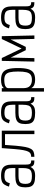

<svg xmlns="http://www.w3.org/2000/svg" viewBox="1373 -2045 854 3640"><g transform="rotate(-90 1800.0 -225.0)"><path d="M284 14Q203 14 155.5 -3.5Q108 -21 88 -61Q68 -101 68 -170Q68 -244 88 -285.5Q108 -327 155.5 -344Q203 -361 284 -361H434V-416Q434 -474 420.5 -507Q407 -540 374.5 -554Q342 -568 284 -568Q241 -568 215 -559Q189 -550 173 -528Q157 -506 146 -466L82 -482Q99 -538 122.5 -571Q146 -604 185 -618Q224 -632 284 -632Q366 -632 413 -611Q460 -590 480 -542.5Q500 -495 500 -416V-160Q500 -119 506.5 -97.5Q513 -76 530.5 -68Q548 -60 578 -61V0Q522 1 495 -15Q468 -31 456 -74Q438 -41 415.5 -21.5Q393 -2 361.5 6Q330 14 284 14ZM284 -47Q342 -47 374.5 -62.5Q407 -78 420.5 -115.5Q434 -153 434 -219V-301H284Q226 -301 193.5 -289.5Q161 -278 147.5 -250Q134 -222 134 -170Q134 -123 147.5 -96Q161 -69 193.5 -58Q226 -47 284 -47Z M1077 0V-557H833V-618H1143V0ZM647 0V-61Q681 -61 705 -72Q729 -83 745.5 -115.5Q762 -148 773.5 -209.5Q785 -271 793.5 -371Q802 -471 812 -618H877Q867 -459 857 -350Q847 -241 833.5 -172Q820 -103 797.5 -65.5Q775 -28 738.5 -14Q702 0 647 0Z M1484 14Q1403 14 1355.5 -3.5Q1308 -21 1288 -61Q1268 -101 1268 -170Q1268 -244 1288 -285.5Q1308 -327 1355.5 -344Q1403 -361 1484 -361H1634V-416Q1634 -474 1620.5 -507Q1607 -540 1574.5 -554Q1542 -568 1484 -568Q1441 -568 1415 -559Q1389 -550 1373 -528Q1357 -506 1346 -466L1282 -482Q1299 -538 1322.5 -571Q1346 -604 1385 -618Q1424 -632 1484 -632Q1566 -632 1613 -611Q1660 -590 1680 -542.5Q1700 -495 1700 -416V-160Q1700 -119 1706.5 -97.5Q1713 -76 1730.5 -68Q1748 -60 1778 -61V0Q1722 1 1695 -15Q1668 -31 1656 -74Q1638 -41 1615.5 -21.5Q1593 -2 1561.5 6Q1530 14 1484 14ZM1484 -47Q1542 -47 1574.5 -62.5Q1607 -78 1620.5 -115.5Q1634 -153 1634 -219V-301H1484Q1426 -301 1393.5 -289.5Q1361 -278 1347.5 -250Q1334 -222 1334 -170Q1334 -123 1347.5 -96Q1361 -69 1393.5 -58Q1426 -47 1484 -47Z M1883 182V-618H1949V-577Q1972 -608 2012.5 -620Q2053 -632 2107 -632Q2192 -632 2240 -601.5Q2288 -571 2309 -501Q2330 -431 2330 -310Q2330 -189 2309 -118Q2288 -47 2240 -16.5Q2192 14 2107 14Q2052 14 2011.5 -2.5Q1971 -19 1949 -60V182ZM2107 -47Q2167 -47 2201.5 -71Q2236 -95 2250 -152.5Q2264 -210 2264 -310Q2264 -410 2250 -467Q2236 -524 2201.5 -547.5Q2167 -571 2107 -571Q2063 -571 2027 -563.5Q1991 -556 1970 -538Q1949 -520 1949 -491V-209Q1949 -121 1991.5 -84Q2034 -47 2107 -47Z M2452 0 2466 -618H2520L2700 -242L2880 -618H2934L2948 0H2882L2871 -450L2731 -163H2669L2529 -450L2518 0Z M3284 14Q3203 14 3155.5 -3.5Q3108 -21 3088 -61Q3068 -101 3068 -170Q3068 -244 3088 -285.5Q3108 -327 3155.5 -344Q3203 -361 3284 -361H3434V-416Q3434 -474 3420.5 -507Q3407 -540 3374.5 -554Q3342 -568 3284 -568Q3241 -568 3215 -559Q3189 -550 3173 -528Q3157 -506 3146 -466L3082 -482Q3099 -538 3122.5 -571Q3146 -604 3185 -618Q3224 -632 3284 -632Q3366 -632 3413 -611Q3460 -590 3480 -542.5Q3500 -495 3500 -416V-160Q3500 -119 3506.5 -97.5Q3513 -76 3530.5 -68Q3548 -60 3578 -61V0Q3522 1 3495 -15Q3468 -31 3456 -74Q3438 -41 3415.5 -21.5Q3393 -2 3361.5 6Q3330 14 3284 14ZM3284 -47Q3342 -47 3374.5 -62.5Q3407 -78 3420.5 -115.5Q3434 -153 3434 -219V-301H3284Q3226 -301 3193.5 -289.5Q3161 -278 3147.5 -250Q3134 -222 3134 -170Q3134 -123 3147.5 -96Q3161 -69 3193.5 -58Q3226 -47 3284 -47Z"/></g></svg>

Font: Victor Mono Light
Style: Regular
Weight: 300
Monospace: yes
Designer: Rune Bjørnerås
Version: Version 1.561;gftools[0.9.30]